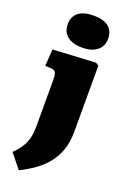

<svg xmlns="http://www.w3.org/2000/svg" viewBox="-189 -860 777 1153"><g transform="rotate(20 199.5 -283.5)"><path d="M93 230 20 139Q43 117 59 95Q75 73 84.5 50Q94 27 98 0Q102 -27 102 -59V-352Q102 -385 94.5 -398Q87 -411 64 -412L28 -414L35 -521L308 -536L327 -524V-102Q327 -35 309 16Q291 67 259.5 106Q228 145 185.5 175Q143 205 93 230ZM198 -592Q137 -592 103 -619Q69 -646 69 -696Q69 -744 102 -770.5Q135 -797 198 -797Q263 -797 295 -771Q327 -745 327 -695Q327 -646 292 -619Q257 -592 198 -592Z"/></g></svg>

Font: Literata Variable Black
Style: Regular
Weight: 900
Designer: Latin by Veronika Burian and Jose Scaglione. Greek by Irene Vlachou. Cyrillic by Vera Evstafieva.
Foundry: TypeTogether
Version: Version 3.021